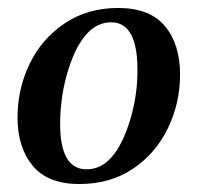

<svg xmlns="http://www.w3.org/2000/svg" viewBox="-20 -452 496 482"><path d="M24 -157Q24 -229 54.5 -292Q85 -355 142.5 -393.5Q200 -432 277 -432Q356 -432 394 -386.5Q432 -341 432 -265Q432 -193 401.5 -130Q371 -67 314 -28.5Q257 10 179 10Q100 10 62 -36Q24 -82 24 -157ZM307 -152Q326 -215 325 -281Q324 -395 260 -396Q191 -397 153 -282Q131 -214 131 -141Q131 -27 197 -27Q269 -26 307 -152Z"/></svg>

Font: Unna Medium
Style: Italic
Weight: 500
Italic angle: -8.05°
Designer: Jorge de Buen Unna
Foundry: Omnibus-Type
Version: Version 2.008